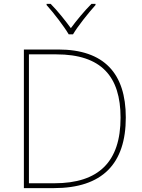

<svg xmlns="http://www.w3.org/2000/svg" viewBox="-20 -969 732 989"><path d="M334 -792H356C380 -833 435 -902 472 -943V-949H451C414 -912 373 -862 345 -824C317 -862 278 -912 241 -949H220V-943C257 -902 310 -833 334 -792ZM628 -364C628 -591 516 -714 280 -714H103V0H257C507 0 628 -125 628 -364ZM601 -363C601 -136 489 -25 260 -25H129V-689H270C502 -689 601 -575 601 -363Z"/></svg>

Font: Noto Sans Arabic UI Th
Style: Regular
Weight: 100
Designer: Monotype Design Team, Nadine Chahine and Nizar Qandah
Foundry: Monotype Imaging Inc.
Version: Version 2.010